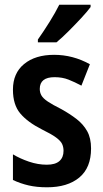

<svg xmlns="http://www.w3.org/2000/svg" viewBox="-20 -786 437 816"><path d="M367 -155Q367 -73 317 -31.5Q267 10 180 10Q136 10 101.5 2Q67 -6 35 -21V-130Q65 -112 103 -99Q141 -86 179 -86Q215 -86 232.5 -101.5Q250 -117 250 -145Q250 -161 244 -174Q238 -187 218.5 -201.5Q199 -216 158 -236Q97 -267 66 -304Q35 -341 35 -405Q35 -475 82.5 -514Q130 -553 210 -553Q290 -553 362 -513L326 -422Q298 -437 271.5 -447.5Q245 -458 212 -458Q149 -458 149 -408Q149 -393 156 -380.5Q163 -368 183 -354.5Q203 -341 241 -322Q277 -302 305.5 -280Q334 -258 350.5 -228.5Q367 -199 367 -155ZM365 -756Q351 -737 325.5 -709.5Q300 -682 271.5 -653.5Q243 -625 220 -606H141V-618Q167 -655 191 -693.5Q215 -732 232 -766H365Z"/></svg>

Font: Noto Sans Malayalam Condensed SemiBold
Style: Regular
Weight: 600
Width: 3
Designer: Jelle Bosma - Monotype Design Team
Foundry: Monotype Imaging Inc.
Version: Version 2.104; ttfautohint (v1.8.4.7-5d5b)